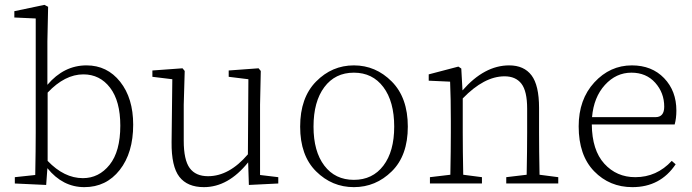

<svg xmlns="http://www.w3.org/2000/svg" viewBox="-20 -755 2849 790"><path d="M176 -374V-93Q244 -22 321 -22Q387 -22 431 -77Q475 -132 475 -238Q475 -339 433 -394Q391 -449 323 -449Q247 -449 176 -374ZM175 -585V-406Q243 -486 336 -486Q421 -486 474.5 -418.5Q528 -351 528 -242Q528 -126 472.5 -55.5Q417 15 327 15Q238 15 175 -63L170 6L41 0V-26L125 -35Q127 -139 127 -210V-679L39 -683V-709L163 -735L178 -727Z M1050 -35 1125 -26V0L1004 6L1001 -87Q919 15 819 15Q751 15 718 -27.5Q685 -70 686 -170L689 -429L607 -439V-465L731 -474L740 -463L736 -324V-176Q736 -97 760.5 -63.5Q785 -30 836 -30Q923 -30 1000 -120L1002 -429L921 -439V-465L1044 -474L1053 -463L1050 -324Z M1270 -234Q1270 -132 1314.5 -73.5Q1359 -15 1436 -15Q1513 -15 1557.5 -73.5Q1602 -132 1602 -234Q1602 -337 1557.5 -396.5Q1513 -456 1436 -456Q1359 -456 1314.5 -396.5Q1270 -337 1270 -234ZM1280.5 -419.5Q1346 -486 1436 -486Q1526 -486 1592 -419.5Q1658 -353 1658 -234Q1658 -115 1592 -50Q1526 15 1436 15Q1346 15 1280.5 -50Q1215 -115 1215 -234Q1215 -353 1280.5 -419.5Z M2200 -36 2277 -26V0H2063V-26L2147 -36Q2149 -138 2149 -210V-308Q2149 -380 2125.5 -410.5Q2102 -441 2056 -441Q1972 -441 1884 -350V-210Q1884 -138 1886 -36L1963 -26V0H1749V-26L1833 -36Q1835 -138 1835 -210V-257Q1835 -350 1832 -419L1744 -423V-449L1866 -481L1878 -473L1883 -383Q1973 -486 2075 -486Q2136 -486 2167 -445Q2198 -404 2198 -311V-210Q2198 -138 2200 -36Z M2416 -273H2677Q2713 -273 2713 -316Q2713 -373 2676 -414.5Q2639 -456 2578 -456Q2515 -456 2469 -405.5Q2423 -355 2416 -273ZM2756 -243H2415Q2416 -137 2466.5 -81.5Q2517 -26 2594 -26Q2682 -26 2744 -93L2760 -79Q2697 15 2582 15Q2488 15 2424.5 -50.5Q2361 -116 2361 -235Q2361 -346 2425.5 -416Q2490 -486 2580 -486Q2662 -486 2712.5 -433.5Q2763 -381 2763 -300Q2763 -268 2756 -243Z"/></svg>

Font: TypoPRO Source Serif Pro
Style: Regular
Weight: 300
Designer: Frank Grießhammer
Foundry: Adobe Systems Incorporated
Version: Version 1.017;PS (version unavailable);hotconv 1.0.79;makeot